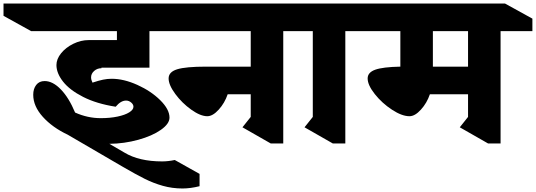

<svg xmlns="http://www.w3.org/2000/svg" viewBox="-153 -806 3048 1092"><path d="M365 -366Q365 -352 373 -336Q409 -348 433.5 -353Q458 -358 482 -358Q551 -358 628.5 -323Q706 -288 758.5 -236Q811 -184 811 -137Q811 -102 762 -67.5Q713 -33 633.5 -11Q554 11 469 12L555 62Q638 112 769 112Q803 112 841 104L982 183V253Q930 266 885 266Q827 266 773.5 251Q720 236 670 211Q620 186 546 143L232 -40Q145 -81 90.5 -141.5Q36 -202 36 -267Q36 -301 53 -323Q70 -345 101 -345Q147 -345 193 -297.5Q239 -250 274 -166Q345 -134 420 -134Q473 -134 515.5 -143Q558 -152 582 -167Q606 -182 606 -199Q606 -212 593 -223Q580 -234 564 -234Q534 -234 505 -199Q396 -216 319.5 -255Q243 -294 205.5 -342Q168 -390 168 -436Q168 -470 194.5 -503Q221 -536 264 -557Q307 -578 351 -578H512V-629H24L-133 -716V-786H838L995 -700V-629H697V-421H424V-418Q400 -418 382.5 -402.5Q365 -387 365 -366Z M1458 -629V10H1387L1226 -82L1273 -141V-270H1142Q1125 -220 1091 -182.5Q1057 -145 1026 -145Q987 -145 934.5 -182.5Q882 -220 844 -271.5Q806 -323 806 -360Q806 -397 855 -412Q904 -427 1019 -427H1273V-629H744L586 -716V-786H1483L1639 -700V-629Z M1811 -629V10H1740L1579 -82L1626 -141V-629H1598L1443 -716V-786H1836L1992 -700V-629Z M2694 -629V10H2623L2462 -82L2509 -141V-270H2292Q2275 -220 2241 -182.5Q2207 -145 2176 -145Q2133 -145 2076.5 -182Q2020 -219 1979 -270.5Q1938 -322 1938 -360Q1938 -394 1981 -409.5Q2024 -425 2124 -427V-629H1876L1718 -716V-786H2719L2875 -700V-629ZM2509 -629H2309V-427H2509Z"/></svg>

Font: Inknut Antiqua ExtraBold
Style: Regular
Weight: 800
Designer: Claus Eggers Sørensen
Foundry: Claus Eggers Sørensen
Version: Version 1.003; ttfautohint (v1.8.2) -l 8 -r 50 -G 200 -x 14 